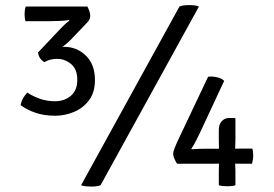

<svg xmlns="http://www.w3.org/2000/svg" viewBox="-20 -708 1046 734"><path d="M275.5 -403Q275.5 -443 252 -463Q228.5 -483 198 -483Q186 -483 173.2 -480Q160.5 -477 150 -470.5Q141.5 -474.5 134.2 -484.2Q127 -494 125.5 -507.5L211 -598Q217 -604.5 226.8 -613.8Q236.5 -623 245.5 -629L243.5 -631.5Q231.5 -629 208.5 -628Q185.5 -627 166 -627H77Q74 -641 74 -654Q74 -660.5 75 -668.5Q76 -676.5 78.5 -683H314Q318.5 -675 321.8 -665Q325 -655 325 -647.5Q325 -633.5 314 -622.5L249 -554.5Q237 -542 218.5 -529Q222 -529 225 -529Q273.5 -529 308.2 -495.5Q343 -462 343 -402Q343 -354.5 320 -324.2Q297 -294 262 -279.8Q227 -265.5 190.5 -265.5Q148.5 -265.5 114.8 -277.2Q81 -289 59 -306Q61.5 -321 69 -333.8Q76.5 -346.5 84.5 -354Q106.5 -339.5 133 -330.2Q159.5 -321 190 -321Q227 -321 251.2 -342Q275.5 -363 275.5 -403ZM666 -683Q678.5 -688.5 703.8 -688.5Q729 -688.5 740.5 -683L364.5 0Q352 5.5 326.8 5.2Q301.5 5 290 0ZM657 -82Q651.5 -90 646.8 -100.8Q642 -111.5 642 -120.5Q642 -127.5 647.2 -141Q652.5 -154.5 657 -164.5L775.5 -414.5Q790 -417 809 -412.8Q828 -408.5 837 -399L747.5 -207Q739.5 -190 730.2 -171.5Q721 -153 711.5 -139.5L712.5 -137.5Q729 -138.5 744 -139Q759 -139.5 770 -139.5H817Q817 -145 816.8 -156.2Q816.5 -167.5 816.5 -172.5V-211.5Q816.5 -232.5 827.8 -244.8Q839 -257 856 -257H878.5L880 -255V-175Q880 -168 879.5 -157Q879 -146 879 -139.5H879.5Q886 -139.5 894.8 -139.8Q903.5 -140 909.5 -140H945Q946.5 -134.5 947.2 -127Q948 -119.5 948 -113.5Q948 -107 946.5 -97.2Q945 -87.5 943 -82H909.5Q903.5 -82 894.8 -82.2Q886 -82.5 879 -82.5Q879 -77 879.5 -68.8Q880 -60.5 880 -55.5V0Q874 2.5 865.5 3.2Q857 4 849 4Q840.5 4 831.8 3.2Q823 2.5 816.5 0V-55.5Q816.5 -60.5 816.8 -68.8Q817 -77 817 -82.5Q811 -82.5 801.5 -82.2Q792 -82 785 -82Z"/></svg>

Font: Signika SC Light
Style: Regular
Weight: 300
Designer: Anna Giedryś
Foundry: Anna Giedryś
Version: Version 2.000; ttfautohint (v1.8.3) -l 8 -r 50 -G 200 -x 9 -